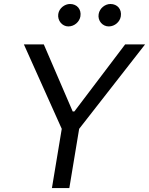

<svg xmlns="http://www.w3.org/2000/svg" viewBox="-20 -952 754 972"><path d="M100.9 -727.3 292.6 -299.7 242.9 0H331L380.7 -299.7L714.5 -727.3H613.6L356.5 -387.8H348L201.7 -727.3ZM274.9 -880.7C270.2 -848 294.7 -818.2 326 -818.2C357.2 -818.2 382.8 -842.3 387.1 -869.3C392.8 -904.8 370 -931.8 334.5 -931.8C307.5 -931.8 279.1 -910.5 274.9 -880.7ZM479.4 -880.7C473.7 -846.6 499.3 -818.2 530.5 -818.2C561.8 -818.2 587.4 -842.3 591.6 -869.3C597.3 -904.8 574.6 -931.8 539.1 -931.8C512.1 -931.8 484.4 -910.5 479.4 -880.7Z"/></svg>

Font: Margiela Sans
Style: Italic
Weight: 400
Italic angle: -9.39999°
Designer: Stefan Endress, Andreas Faust
Version: Version 1.100;FEAKit 1.0